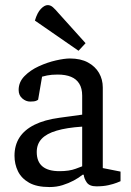

<svg xmlns="http://www.w3.org/2000/svg" viewBox="-20 -737 520 764"><path d="M177.3 7.3Q126.2 7.3 95.7 -10Q65.2 -27.4 51.4 -55.7Q37.7 -84 37.7 -117.2Q37.7 -159.1 57.5 -189.9Q77.3 -220.6 117.3 -240.6Q157.4 -260.5 216.6 -268.4L307 -280.8V-356.4Q307 -385.3 295.5 -403.9Q284.1 -422.6 262.5 -431.4Q241 -440.3 209.2 -440.3Q184.5 -440.3 167.2 -436.7Q149.9 -433.1 147.4 -431.9L131.7 -340.4Q131.4 -339.4 124.4 -336.1Q117.3 -332.8 100.2 -332.8Q83.1 -332.8 68.7 -345.3Q54.2 -357.8 54.2 -379Q54.2 -410.5 77.4 -434.1Q100.5 -457.8 134.9 -473.5Q169.2 -489.1 203 -496.7Q236.8 -504.3 258.1 -504.3Q300.9 -504.3 329.9 -488.5Q358.9 -472.8 374 -446.8Q389 -420.8 389 -388.9V-68.2L459.6 -54.2V-16Q457.5 -15 444.6 -9.8Q431.7 -4.7 411.2 -0.1Q390.7 4.5 363.7 4.5Q336 4.5 325.3 -10.9Q314.6 -26.2 313.1 -41.8H308.6Q294.1 -29.8 273.6 -18.8Q253.1 -7.8 229 -0.3Q204.9 7.3 177.3 7.3ZM216.8 -55.9Q255.4 -55.9 281 -65.4Q306.6 -74.9 307 -75.2V-233.1Q245.3 -229 205.2 -217.1Q165.1 -205.3 145.7 -184.5Q126.2 -163.7 126.2 -132Q126.2 -55.9 216.8 -55.9ZM292.5 -535 118.9 -655.1Q128.1 -686.6 142.7 -701.7Q157.2 -716.7 169.8 -716.7Q181 -716.7 190.5 -708.3Q200.1 -699.8 211.9 -685.8L320.5 -565.2Z"/></svg>

Font: Faustina Light
Style: Regular
Weight: 300
Designer: Alfonso Garcia
Foundry: http://www.omnibus-type.com
Version: Version 1.200